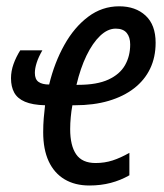

<svg xmlns="http://www.w3.org/2000/svg" viewBox="-20 -567 509 597"><path d="M257.8 9.8Q212.9 9.8 180.7 -9.5Q148.4 -28.8 131.3 -65.7Q114.3 -102.5 114.3 -155.8Q114.3 -178.7 116 -199.5Q117.7 -220.2 120.1 -239.7Q81.1 -240.7 57.6 -250.7Q34.2 -260.7 24.2 -279.1Q14.2 -297.4 14.2 -323.7Q14.2 -345.7 22 -367.7Q29.8 -389.6 43 -410.6H111.8Q99.6 -389.6 94 -371.8Q88.4 -354 88.4 -340.3Q88.4 -320.3 99.9 -312.3Q111.3 -304.2 132.8 -304.2Q149.4 -372.6 180.2 -427.5Q210.9 -482.4 254.2 -514.9Q297.4 -547.4 350.6 -547.4Q401.4 -547.4 432.6 -518.6Q463.9 -489.7 463.9 -434.1Q463.9 -389.2 446.8 -353.5Q429.7 -317.9 397 -292.5Q364.3 -267.1 317.9 -253.4Q271.5 -239.7 212.4 -239.7H205.1Q201.7 -221.7 200 -202.6Q198.2 -183.6 198.2 -165.5Q198.2 -114.3 216.8 -87.2Q235.4 -60.1 277.3 -60.1Q305.2 -60.1 330.1 -68.1Q355 -76.2 382.3 -91.8V-22Q355 -6.3 324.2 1.7Q293.5 9.8 257.8 9.8ZM217.8 -303.2H223.1Q281.7 -303.2 317.1 -319.6Q352.5 -335.9 368.7 -364.3Q384.8 -392.6 384.8 -428.7Q384.8 -451.7 373.8 -464.8Q362.8 -478 339.8 -478Q314.9 -478 291.5 -455.8Q268.1 -433.6 249 -394.3Q230 -355 217.8 -303.2Z"/></svg>

Font: Open Sans Condensed Medium
Style: Italic
Weight: 500
Width: 3
Italic angle: -12°
Designer: Monotype Design Team
Foundry: Monotype Imaging Inc.
Version: Version 3.000